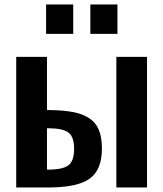

<svg xmlns="http://www.w3.org/2000/svg" viewBox="-20 -830 723 850"><path d="M379.9 -680.2V-810.1H500V-680.2ZM184.1 -680.2V-810.1H304.2V-680.2ZM51.8 0V-578.1H188V-342.8H199.2Q261.7 -341.8 303.2 -334Q344.7 -326.2 374.5 -306.9Q404.3 -287.6 417.7 -254.6Q431.2 -221.7 431.2 -171.9Q431.2 -78.1 377 -39.1Q322.8 0 193.8 0ZM495.1 0V-578.1H630.9V0ZM188 -79.1H192.9Q258.3 -79.1 283.2 -98.4Q308.1 -117.7 308.1 -170.9Q308.1 -222.7 284.2 -242.2Q260.3 -261.7 195.8 -262.2H188Z"/></svg>

Font: Oswald Medium
Style: Regular
Weight: 500
Designer: Vernon Adams
Foundry: Vernon Adams
Version: Version 4.103